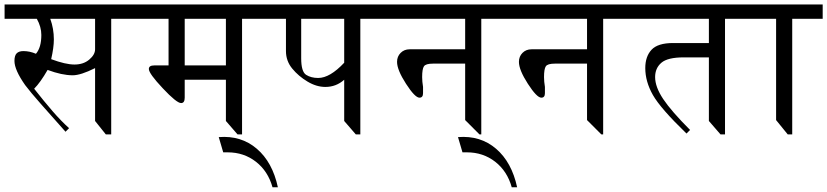

<svg xmlns="http://www.w3.org/2000/svg" viewBox="-20 -586 3606 837"><path d="M597.7 -566.4V-503.9H464.8V0H441.4L394.5 -58.6V-289.1Q332 -257.8 296.9 -257.8Q250 -257.8 187.5 -281.2Q156.2 -226.6 128.9 -199.2Q171.9 -144.5 209 -101.6Q246.1 -58.6 281.2 -27.3L265.6 -11.7Q203.1 -82 158.2 -132.8Q113.3 -183.6 89.8 -214.8Q43 -281.2 43 -320.3Q43 -343.8 52.7 -353.5Q62.5 -363.3 82 -363.3Q109.4 -363.3 136.7 -351.6Q160.2 -378.9 160.2 -433.6Q160.2 -468.8 140.6 -503.9H0V-566.4ZM394.5 -503.9H199.2Q214.8 -460.9 214.8 -414.1Q214.8 -378.9 203.1 -328.1Q265.6 -304.7 304.7 -304.7Q343.8 -304.7 369.1 -326.2Q394.5 -347.7 394.5 -371.1Z M1168 -566.4V-503.9H1035.2V0H1015.6L964.8 -58.6V-238.3H785.2V-160.2Q785.2 -136.7 769.5 -136.7Q750 -136.7 689.5 -201.2Q628.9 -265.6 628.9 -285.2Q628.9 -300.8 652.3 -300.8H714.8V-503.9H585.9V-566.4ZM785.2 -300.8H964.8V-503.9H785.2Z M1191.4 230.5H1168Q1148.4 160.2 1095.7 119.1Q1043 78.1 972.7 78.1Q964.8 78.1 953.1 78.1L933.6 11.7Q1031.2 3.9 1099.6 62.5Q1168 121.1 1191.4 230.5Z M1683.6 -566.4V-503.9H1550.8V0H1531.2L1480.5 -58.6V-238.3Q1445.3 -207 1398.4 -207Q1359.4 -207 1320.3 -230.5Q1281.2 -253.9 1253.9 -287.1Q1226.6 -320.3 1226.6 -363.3V-503.9H1160.2V-566.4ZM1480.5 -503.9H1293V-332Q1293 -273.4 1314.5 -259.8Q1335.9 -246.1 1367.2 -246.1Q1418 -246.1 1480.5 -312.5Z M2210.9 -566.4V-503.9H2078.1V0H2070.3L2007.8 -62.5V-308.6H1867.2Q1835.9 -308.6 1828.1 -296.9Q1820.3 -285.2 1820.3 -250Q1820.3 -230.5 1824.2 -207Q1824.2 -195.3 1824.2 -179.7Q1824.2 -160.2 1808.6 -160.2Q1789.1 -160.2 1750 -220.7Q1710.9 -281.2 1710.9 -316.4Q1710.9 -339.8 1726.6 -355.5Q1742.2 -371.1 1765.6 -371.1H2007.8V-503.9H1671.9V-566.4Z M2234.4 230.5H2210.9Q2191.4 160.2 2138.7 119.1Q2085.9 78.1 2015.6 78.1Q2007.8 78.1 1996.1 78.1L1976.6 11.7Q2074.2 3.9 2142.6 62.5Q2210.9 121.1 2234.4 230.5Z M2742.2 -566.4V-503.9H2609.4V0H2601.6L2539.1 -62.5V-308.6H2398.4Q2367.2 -308.6 2359.4 -296.9Q2351.6 -285.2 2351.6 -250Q2351.6 -230.5 2355.5 -207Q2355.5 -195.3 2355.5 -179.7Q2355.5 -160.2 2339.8 -160.2Q2320.3 -160.2 2281.2 -220.7Q2242.2 -281.2 2242.2 -316.4Q2242.2 -339.8 2257.8 -355.5Q2273.4 -371.1 2296.9 -371.1H2539.1V-503.9H2203.1V-566.4Z M3273.4 -566.4V-503.9H3140.6V0H3121.1L3070.3 -58.6V-335.9H2960.9Q2890.6 -335.9 2863.3 -312.5Q2835.9 -289.1 2835.9 -250Q2835.9 -207 2871.1 -154.3Q2906.2 -101.6 2988.3 -19.5L2972.7 -3.9Q2859.4 -113.3 2826.2 -171.9Q2793 -230.5 2793 -289.1Q2793 -339.8 2820.3 -369.1Q2847.7 -398.4 2914.1 -398.4H3070.3V-503.9H2734.4V-566.4Z M3566.4 -566.4V-503.9H3433.6V0H3414.1L3363.3 -62.5V-503.9H3265.6V-566.4Z"/></svg>

Font: 和音 by 宁静之雨，公众号njzyshare
Style: Regular
Weight: 400
Designer: Steve Matteson
Foundry: Ascender Corporation
Version: Version 6.00;June 8, 2018;FontCreator 11.0.0.2388 32-bit